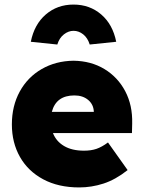

<svg xmlns="http://www.w3.org/2000/svg" viewBox="-20 -811 626 841"><path d="M327 10Q236 10 169.5 -25.5Q103 -61 67.5 -123.5Q32 -186 32 -266Q32 -347 66.5 -410Q101 -473 162.5 -508.5Q224 -544 302 -545Q379 -544 437.5 -508.5Q496 -473 528.5 -411.5Q561 -350 559 -270L558 -228H212Q226 -192 260.5 -171.5Q295 -151 348 -151Q379 -151 402.5 -159Q426 -167 453 -187L539 -66Q486 -24 433.5 -7Q381 10 327 10ZM306 -393Q226 -393 207 -321H391Q390 -353 366.5 -373Q343 -393 306 -393ZM231 -616 115 -628Q130 -704 180.5 -747.5Q231 -791 302 -791Q373 -791 423.5 -747.5Q474 -704 489 -628L373 -616Q364 -645 344.5 -660.5Q325 -676 302 -676Q280 -676 260 -660.5Q240 -645 231 -616Z"/></svg>

Font: Lexend Deca ExtraBold
Style: Regular
Weight: 800
Designer: Bonnie Shaver-Troup, Thomas Jockin
Foundry: Lexend
Version: Version 1.008; ttfautohint (v1.8.4.7-5d5b)